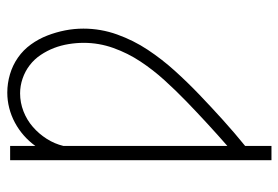

<svg xmlns="http://www.w3.org/2000/svg" viewBox="-142 -426 783 540"><g transform="rotate(-90 250.0 -156.5)"><path d="M69 215V-520H109V-449Q122 -467 138.5 -481.5Q155 -496 174.5 -506.5Q194 -517 215.5 -522.5Q237 -528 259 -528Q285 -528 310.5 -520.5Q336 -513 357.5 -498Q379 -483 394.5 -461.5Q410 -440 419.5 -415.5Q429 -391 434 -365.5Q439 -340 439 -314Q439 -265 422.5 -219Q406 -173 379.5 -133Q353 -93 320.5 -57Q288 -21 253 12.5Q218 46 182 78.5Q146 111 109 141V215ZM109 91Q141 63 172.5 34Q204 5 234.5 -24.5Q265 -54 294 -86Q323 -118 346.5 -153.5Q370 -189 384.5 -229.5Q399 -270 399 -313Q399 -334 395.5 -355.5Q392 -377 384.5 -396.5Q377 -416 365 -434Q353 -452 336 -465Q319 -478 298.5 -485Q278 -492 257 -492Q231 -492 206.5 -482.5Q182 -473 162.5 -456Q143 -439 129 -417Q115 -395 109 -370Z"/></g></svg>

Font: Zed Sans Extralight
Style: Regular
Weight: 200
Designer: Belleve Invis
Foundry: Belleve Invis
Version: Version 1.0.0; ttfautohint (v1.8.4)